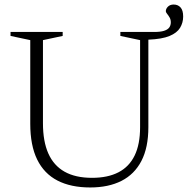

<svg xmlns="http://www.w3.org/2000/svg" viewBox="-20 -817 828 847"><path d="M733.5 -718.5Q733.5 -731 728 -740.2Q722.5 -749.5 717 -756.2Q711.5 -763 711.5 -767.5Q711.5 -778.5 721 -787.8Q730.5 -797 746 -797Q765 -797 776.5 -784.2Q788 -771.5 788 -744Q788 -717 774.5 -694.5Q761 -672 727.8 -658.2Q694.5 -644.5 634.5 -642V-256Q634.5 -166 603.8 -107Q573 -48 515.8 -19Q458.5 10 378 10Q292.5 10 233.5 -20.5Q174.5 -51 144 -113.2Q113.5 -175.5 113.5 -271V-640L26.5 -658.5V-676H256.5V-658.5L169.5 -640V-273Q169.5 -193.5 193.2 -140Q217 -86.5 265 -59.5Q313 -32.5 386 -32.5Q455.5 -32.5 502.8 -57Q550 -81.5 574 -131Q598 -180.5 598 -256V-640L511 -658.5V-676H660.5Q687.5 -676 703.5 -681Q719.5 -686 726.5 -695.5Q733.5 -705 733.5 -718.5Z"/></svg>

Font: Newsreader 16pt Light
Style: Regular
Weight: 300
Designer: Hugues Gentile
Foundry: Production Type
Version: Version 1.003